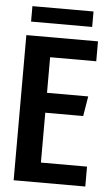

<svg xmlns="http://www.w3.org/2000/svg" viewBox="-53 -781 470 817"><g transform="rotate(5 181.5 -372.5)"><path d="M37 -620H343V-535H146V-383H322L308 -298H146V-85H343V0H37ZM52 -679V-745H313V-679Z"/></g></svg>

Font: Smooch Sans Thin
Style: Bold
Weight: 700
Version: Version 1.010